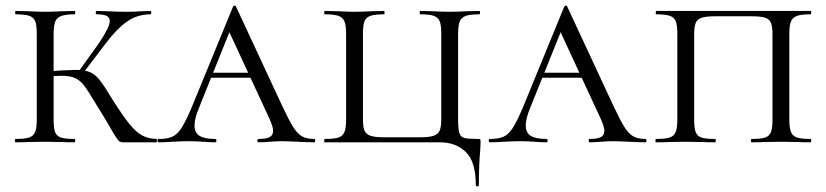

<svg xmlns="http://www.w3.org/2000/svg" viewBox="-20 -507 2943 684"><path d="M374 -50Q362 -72 324 -133Q293 -185 279.5 -202.5Q266 -220 248.5 -228.5Q231 -237 198 -237Q187 -237 153 -235L152 -253L199 -256Q241 -258 250 -258Q282 -258 300.5 -250Q319 -242 335 -222Q351 -202 381 -152Q417 -95 440.5 -66Q464 -37 485.5 -25Q507 -13 537 -12Q539 -12 539 -6Q539 0 537 0H419Q411 0 406.5 -2.5Q402 -5 394 -17Q386 -29 374 -50ZM35 -12Q68 -12 83.5 -17Q99 -22 105 -36.5Q111 -51 111 -81V-387Q111 -417 105.5 -431Q100 -445 84.5 -450.5Q69 -456 36 -456Q34 -456 34 -462Q34 -468 36 -468L81 -467Q119 -465 140 -465Q165 -465 203 -467L246 -468Q248 -468 248 -462Q248 -456 246 -456Q214 -456 198 -450Q182 -444 176.5 -429.5Q171 -415 171 -385V-81Q171 -50 176.5 -36Q182 -22 197 -17Q212 -12 246 -12Q248 -12 248 -6Q248 0 246 0Q218 0 202 -1L140 -2L81 -1Q64 0 35 0Q33 0 33 -6Q33 -12 35 -12ZM254 -244 331 -351Q371 -410 371 -432Q371 -445 359.5 -450.5Q348 -456 324 -456Q321 -456 321 -462Q321 -468 324 -468L362 -467Q398 -465 431 -465Q456 -465 486 -467L516 -468Q519 -468 519 -462Q519 -456 516 -456Q470 -456 433 -430.5Q396 -405 354 -349L269 -237Z M732 -248H914L921 -230H716ZM1099 0Q1081 0 1041 -2Q1001 -4 983 -4Q967 -4 941 -2Q915 0 901 0Q897 0 897 -6Q897 -12 901 -12Q928 -12 940.5 -18.5Q953 -25 953 -41Q953 -55 940 -84L788 -412L814 -434L689 -123Q673 -85 673 -60Q673 -34 691 -23Q709 -12 746 -12Q751 -12 751 -6Q751 0 746 0Q731 0 705 -2Q677 -4 653 -4Q628 -4 594 -2Q564 0 546 0Q541 0 541 -6Q541 -12 546 -12Q577 -12 595 -20.5Q613 -29 628.5 -54Q644 -79 666 -132L810 -483Q812 -487 816 -487Q820 -487 821 -483L982 -137Q1008 -81 1023.5 -56Q1039 -31 1055.5 -21.5Q1072 -12 1099 -12Q1103 -12 1103 -6Q1103 0 1099 0Z M1547 0H1137Q1135 0 1135 -6Q1135 -12 1137 -12Q1170 -12 1185.5 -17Q1201 -22 1207 -36.5Q1213 -51 1213 -81V-387Q1213 -417 1207 -431Q1201 -445 1185.5 -450.5Q1170 -456 1137 -456Q1135 -456 1135 -462Q1135 -468 1137 -468L1183 -467Q1219 -465 1242 -465Q1266 -465 1304 -467L1348 -468Q1350 -468 1350 -462Q1350 -456 1348 -456Q1315 -456 1299.5 -450.5Q1284 -445 1278.5 -431Q1273 -417 1273 -387V-83Q1273 -55 1278.5 -42Q1284 -29 1299.5 -23.5Q1315 -18 1348 -18H1478Q1510 -18 1525.5 -23.5Q1541 -29 1546.5 -42.5Q1552 -56 1552 -83V-387Q1552 -417 1546.5 -431Q1541 -445 1525.5 -450.5Q1510 -456 1478 -456Q1475 -456 1475 -462Q1475 -468 1478 -468L1521 -467Q1559 -465 1583 -465Q1605 -465 1643 -467L1688 -468Q1690 -468 1690 -462Q1690 -456 1688 -456Q1655 -456 1639.5 -450.5Q1624 -445 1618 -431Q1612 -417 1612 -387V-81Q1612 -47 1616.5 -33Q1621 -19 1634.5 -15.5Q1648 -12 1683 -12Q1690 -12 1691 -10.5Q1692 -9 1692 0L1691 25Q1686 78 1686 152Q1686 157 1680.5 157Q1675 157 1675 152Q1675 69 1639.5 34.5Q1604 0 1547 0Z M1912 -248H2094L2101 -230H1896ZM2279 0Q2261 0 2221 -2Q2181 -4 2163 -4Q2147 -4 2121 -2Q2095 0 2081 0Q2077 0 2077 -6Q2077 -12 2081 -12Q2108 -12 2120.5 -18.5Q2133 -25 2133 -41Q2133 -55 2120 -84L1968 -412L1994 -434L1869 -123Q1853 -85 1853 -60Q1853 -34 1871 -23Q1889 -12 1926 -12Q1931 -12 1931 -6Q1931 0 1926 0Q1911 0 1885 -2Q1857 -4 1833 -4Q1808 -4 1774 -2Q1744 0 1726 0Q1721 0 1721 -6Q1721 -12 1726 -12Q1757 -12 1775 -20.5Q1793 -29 1808.5 -54Q1824 -79 1846 -132L1990 -483Q1992 -487 1996 -487Q2000 -487 2001 -483L2162 -137Q2188 -81 2203.5 -56Q2219 -31 2235.5 -21.5Q2252 -12 2279 -12Q2283 -12 2283 -6Q2283 0 2279 0Z M2317 -12Q2350 -12 2365.5 -17Q2381 -22 2387 -36.5Q2393 -51 2393 -81V-387Q2393 -417 2387.5 -431Q2382 -445 2366.5 -450.5Q2351 -456 2318 -456Q2316 -456 2316 -462Q2316 -468 2318 -468H2868Q2870 -468 2870 -462Q2870 -456 2868 -456Q2835 -456 2819.5 -450.5Q2804 -445 2798 -431Q2792 -417 2792 -387V-81Q2792 -51 2798 -36.5Q2804 -22 2819.5 -17Q2835 -12 2868 -12Q2870 -12 2870 -6Q2870 0 2868 0Q2840 0 2823 -1L2763 -2L2701 -1Q2685 0 2658 0Q2655 0 2655 -6Q2655 -12 2658 -12Q2691 -12 2706 -17Q2721 -22 2726.5 -36.5Q2732 -51 2732 -81V-385Q2732 -412 2726.5 -425.5Q2721 -439 2705.5 -444Q2690 -449 2658 -449H2528Q2496 -449 2480 -444Q2464 -439 2458.5 -425.5Q2453 -412 2453 -385V-81Q2453 -50 2458.5 -36Q2464 -22 2479 -17Q2494 -12 2528 -12Q2530 -12 2530 -6Q2530 0 2528 0Q2500 0 2484 -1L2422 -2L2363 -1Q2346 0 2317 0Q2315 0 2315 -6Q2315 -12 2317 -12Z"/></svg>

Font: Cormorant Unicase
Style: Regular
Weight: 400
Designer: Christian Thalmann (Catharsis Fonts)
Foundry: Catharsis Fonts
Version: Version 4.000